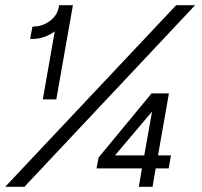

<svg xmlns="http://www.w3.org/2000/svg" viewBox="-23 -720 778 740"><path d="M-3 0H71L729 -700H656ZM188 -599 142 -337H194L258 -700H205L203 -690C196 -651 154 -620 112 -618L102 -617L93 -570H104C133 -570 163 -581 188 -599ZM512 0H565L577 -71H627L636 -121H586L628 -360H561L357 -113L349 -71H524ZM420 -121 563 -290 533 -121Z"/></svg>

Font: Fixel Display 20240404 Light
Style: Italic
Weight: 300
Italic angle: -10°
Designer: AlfaBravo + MacPaw
Foundry: Kyrylo Tkachov, Marchela Mozhyna, Serhii Makarenko, Maria Weinstein, Zakhar Kryvoshyya
Version: Version 1.211;Glyphs 3.2 (3225)